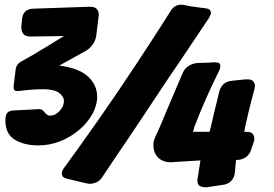

<svg xmlns="http://www.w3.org/2000/svg" viewBox="-20 -764 1170 820"><path d="M417 -8Q406 9 391 15Q376 21 365 21Q362 21 358 20.5Q354 20 349 19L269 0Q249 -5 246.5 -12.5Q244 -20 244 -23Q244 -34 253 -46L318 -136Q405 -257 487 -378Q569 -499 650 -625L710 -719Q726 -744 754 -744Q764 -744 774 -741L794 -737L854 -729Q874 -727 877.5 -720Q881 -713 881 -709Q881 -702 873 -688L749 -503Q707 -442 667 -381.5Q627 -321 585 -258Q562 -223 538 -187.5Q514 -152 490 -117ZM5 -269Q10 -290 34 -292L149 -298Q156 -298 161 -294Q166 -290 177 -277H178Q184 -270 194 -270Q216 -270 234.5 -290Q253 -310 253 -332Q253 -352 232 -367.5Q211 -383 163 -383Q145 -383 127 -382Q109 -381 92 -379L57 -375Q45 -375 41.5 -379Q38 -383 38 -395L47 -468Q50 -490 70 -501L120 -529Q137 -540 153.5 -549.5Q170 -559 185 -568Q202 -579 219.5 -589.5Q237 -600 253 -610L111 -608Q89 -608 80 -618.5Q71 -629 71 -650L74 -682Q79 -726 122 -727L152 -728Q204 -730 255 -731.5Q306 -733 358 -735H366Q402 -735 402 -699L401 -695V-693L391 -611Q388 -591 376 -574Q364 -557 347 -547L233 -484Q318 -473 356.5 -436.5Q395 -400 395 -351Q395 -314 374.5 -277Q354 -240 319 -210Q284 -180 239 -161.5Q194 -143 144 -143Q83 -143 43 -167.5Q3 -192 3 -251Q3 -256 3.5 -260Q4 -264 5 -269ZM861 36Q844 36 833.5 30.5Q823 25 823 5L824 0V-2L836 -79L709 -71Q675 -71 655 -91.5Q635 -112 635 -145Q635 -161 641 -174L657 -209Q665 -226 672 -243.5Q679 -261 686 -278Q701 -313 714.5 -345Q728 -377 741 -407L761 -454Q769 -472 786.5 -483Q804 -494 825 -495L858 -496Q866 -496 875 -496.5Q884 -497 893 -498Q903 -498 912 -496Q921 -494 921 -481Q921 -472 916 -462Q886 -402 859.5 -342Q833 -282 809 -219Q808 -210 804 -201H875Q876 -203 878.5 -214Q881 -225 885 -241.5Q889 -258 893.5 -278Q898 -298 903 -317L916 -371Q927 -415 970 -419L980 -420Q991 -421 1003.5 -422.5Q1016 -424 1029 -425H1038Q1054 -425 1061.5 -416.5Q1069 -408 1069 -397Q1069 -395 1067 -385L1066 -381Q1060 -358 1053 -331Q1046 -304 1040 -279Q1034 -254 1029.5 -233.5Q1025 -213 1023 -201H1033Q1053 -201 1059.5 -192Q1066 -183 1066 -173Q1066 -170 1066 -166.5Q1066 -163 1064 -159L1052 -123Q1046 -104 1029.5 -92.5Q1013 -81 993 -81H988L983 -26Q981 -6 968 8Q955 22 935 25Z"/></svg>

Font: Bangerz 2
Style: Regular
Weight: 400
Designer: vernon adams
Foundry: Vernon Adams
Version: Version 2.10;December 28, 2023;FontCreator 13.0.0.2683 64-bi